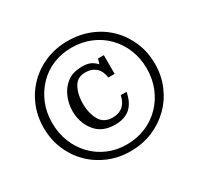

<svg xmlns="http://www.w3.org/2000/svg" viewBox="-156 -919 1156 1118"><g transform="rotate(-30 422.5 -360.0)"><path d="M421 10Q342 10 274 -18.5Q206 -47 155.5 -97.5Q105 -148 77 -215.5Q49 -283 49 -361Q49 -439 77 -506Q105 -573 155.5 -623.5Q206 -674 274 -702Q342 -730 421 -730Q503 -730 571.5 -702Q640 -674 690.5 -623.5Q741 -573 769 -506Q797 -439 797 -361Q797 -283 768.5 -215.5Q740 -148 689 -97.5Q638 -47 570 -18.5Q502 10 421 10ZM421 -35Q490 -35 548.5 -59.5Q607 -84 650.5 -128.5Q694 -173 718 -232.5Q742 -292 742 -361Q742 -430 718 -489Q694 -548 651 -592Q608 -636 549.5 -660.5Q491 -685 421 -685Q354 -685 296.5 -661Q239 -637 196.5 -592.5Q154 -548 130 -489.5Q106 -431 106 -361Q106 -291 130 -231.5Q154 -172 196.5 -128Q239 -84 296.5 -59.5Q354 -35 421 -35ZM421 -520Q372 -520 349 -488Q334 -467 325.5 -436.5Q317 -406 317 -369Q317 -335 324.5 -305.5Q332 -276 345 -255Q358 -233 379.5 -222.5Q401 -212 428 -212Q471 -212 497.5 -235Q524 -258 533 -302H572Q559 -234 521.5 -201.5Q484 -169 420 -169Q346 -169 302 -211Q274 -238 258.5 -277Q243 -316 243 -360Q243 -410 262 -454.5Q281 -499 315 -526Q336 -544 363 -551.5Q390 -559 422 -559Q452 -559 473 -550.5Q494 -542 515 -520L525 -553H564V-427H522Q515 -474 488.5 -497Q462 -520 421 -520Z"/></g></svg>

Font: Domine Medium
Style: Regular
Weight: 500
Designer: Pablo Impallari, Rodrigo Fuenzalida, Brenda Gallo
Foundry: Pablo Impallari, Rodrigo Fuenzalida, Brenda Gallo
Version: Version 2.000